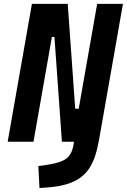

<svg xmlns="http://www.w3.org/2000/svg" viewBox="-20 -713 639 966"><path d="M291.5 0 253.9 -527.3H241.2L148.4 0H18.6L140.6 -693.4H320.8L358.4 -166H376L468.8 -693.4H598.6L476.6 0H476.1L475.6 2.9Q462.9 77.1 434.3 125.5Q405.8 173.8 353 199.2Q300.3 224.6 215.3 230.5L178.7 232.9L172.9 122.6L214.4 116.7Q283.7 106.9 312.5 85.7Q341.3 64.5 349.1 18.6L352.5 0Z"/></svg>

Font: Cascadia Mono
Style: Bold Italic
Weight: 700
Italic angle: -10°
Monospace: yes
Designer: Aaron Bell
Foundry: Saja Typeworks
Version: Version 2404.023; ttfautohint (v1.8.4)